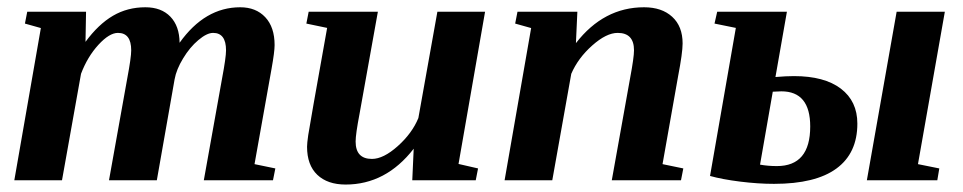

<svg xmlns="http://www.w3.org/2000/svg" viewBox="-20 -491 2624 523"><path d="M595.7 -354Q595.7 -401.4 560.5 -401.4Q543.5 -401.4 520.3 -381.8Q497.1 -362.3 478.8 -332Q460.4 -301.8 455.6 -274.9L407.2 0H276.9L326.7 -277.8Q337.4 -334.5 337.4 -354Q337.4 -401.4 301.3 -401.4Q277.8 -401.4 248 -368.9Q218.3 -336.4 200.7 -290L148.9 0H19L91.3 -414.6L47.9 -426.8L54.2 -459H214.4L212.9 -377Q248 -424.8 287.6 -448Q327.1 -471.2 376 -471.2Q419.4 -471.2 444.1 -445.6Q468.8 -419.9 469.2 -374.5Q538.1 -471.2 634.3 -471.2Q677.2 -471.2 702.6 -444.1Q728 -417 728 -368.2Q728 -350.1 719.7 -303.7L673.3 -43.9L730 -32.2L723.6 0H535.2L585 -277.8Q595.7 -334.5 595.7 -354Z M948.7 -105.5Q948.7 -58.1 993.2 -58.1Q1024.4 -58.1 1063.5 -93Q1102.5 -127.9 1119.6 -169.4L1171.4 -459H1301.3L1229 -44.4L1282.2 -32.2L1275.9 0H1103L1106.9 -85.9Q1031.2 11.7 921.4 11.7Q872.1 11.7 844.2 -14.9Q816.4 -41.5 816.4 -91.3Q816.4 -100.6 819.6 -123Q822.8 -145.5 871.1 -415L814.5 -426.8L820.8 -459H1009.3L959.5 -181.6Q948.7 -125.5 948.7 -105.5Z M1707 -354Q1707 -401.4 1662.6 -401.4Q1631.8 -401.4 1593.3 -367.2Q1554.7 -333 1536.1 -290L1484.4 0H1354.5L1426.8 -414.6L1383.3 -426.8L1389.6 -459H1552.7L1548.8 -373.5Q1624.5 -471.2 1734.4 -471.2Q1782.7 -471.2 1811 -445.3Q1839.4 -419.4 1839.4 -372.6Q1839.4 -347.2 1827.1 -283.2L1784.7 -43.9L1841.3 -32.2L1835 0H1646.5L1696.3 -277.8Q1707 -334.5 1707 -354Z M2480.5 -43.9 2538.6 -32.2 2533.2 0H2341.3L2422.4 -459H2553.7ZM2092.3 -281.2Q2121.6 -283.7 2142.6 -283.7Q2225.6 -283.7 2270.5 -249.5Q2315.4 -215.3 2315.4 -154.3Q2315.4 -73.7 2258.5 -32Q2201.7 9.8 2088.4 9.8Q2044.9 9.8 1996.1 3.7Q1947.3 -2.4 1914.1 -11.7L1984.4 -415L1926.3 -426.8L1933.6 -459H2123.5ZM2108.4 -242.2 2085 -241.2 2050.3 -42.5Q2072.3 -38.6 2096.2 -38.6Q2187 -38.6 2187 -146.5Q2187 -242.2 2108.4 -242.2Z"/></svg>

Font: Tinos
Style: Bold Italic
Weight: 700
Italic angle: -16.333°
Designer: Steve Matteson
Foundry: Monotype Imaging Inc.
Version: Version 1.23